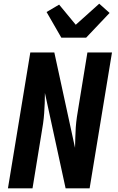

<svg xmlns="http://www.w3.org/2000/svg" viewBox="-20 -1019 640 1039"><path d="M23 0 144 -735H274L386 -219Q387 -247 387.5 -274.5Q388 -302 390 -329.5Q392 -357 396 -385Q400 -413 405 -441L453 -735H586L465 0H335L223 -516Q223 -488 222 -460.5Q221 -433 219 -405.5Q217 -378 213 -350Q209 -322 204 -294L156 0ZM312 -815 232 -954 300 -994 390 -885 517 -999 573 -949 446 -815Z"/></svg>

Font: Iosevka XBd Ex Obl
Style: Regular
Weight: 800
Width: 7
Italic angle: -9°
Monospace: yes
Designer: Belleve Invis
Foundry: Belleve Invis
Version: Version 32.5.0; ttfautohint (v1.8.4)